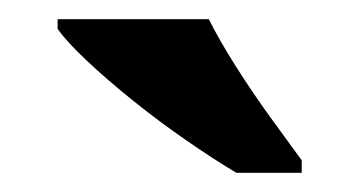

<svg xmlns="http://www.w3.org/2000/svg" viewBox="-20 -786 374 200"><path d="M226.2 -606Q202.7 -620 174.5 -639.5Q146.2 -659 118.8 -681Q91.4 -703 70.2 -723Q49 -743 40 -756V-766H197.5Q208.5 -744 225.6 -717Q242.7 -690 261.5 -664Q280.3 -638 294.3 -619V-606Z"/></svg>

Font: Noto Serif Hebrew
Style: Regular
Weight: 400
Designer: Monotype Design Team
Foundry: Monotype Imaging Inc.
Version: Version 2.003